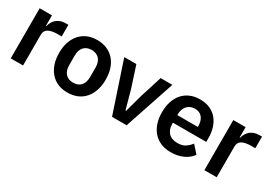

<svg xmlns="http://www.w3.org/2000/svg" viewBox="-2 -1127 2415 1732"><g transform="rotate(30 1205.0 -261.0)"><path d="M74 0V-522H202V-414H207Q212 -435 222.5 -454.5Q233 -474 250 -489Q267 -504 290.5 -513Q314 -522 345 -522H373V-401H333Q268 -401 235 -382Q202 -363 202 -320V0Z M669 12Q613 12 568.5 -7Q524 -26 492.5 -62Q461 -98 444 -148.5Q427 -199 427 -262Q427 -325 444 -375Q461 -425 492.5 -460.5Q524 -496 568.5 -515Q613 -534 669 -534Q725 -534 770 -515Q815 -496 846.5 -460.5Q878 -425 895 -375Q912 -325 912 -262Q912 -199 895 -148.5Q878 -98 846.5 -62Q815 -26 770 -7Q725 12 669 12ZM669 -91Q720 -91 749 -122Q778 -153 778 -213V-310Q778 -369 749 -400Q720 -431 669 -431Q619 -431 590 -400Q561 -369 561 -310V-213Q561 -153 590 -122Q619 -91 669 -91Z M1129 0 955 -522H1081L1154 -297L1205 -111H1212L1263 -297L1334 -522H1456L1281 0Z M1744 12Q1686 12 1640.5 -7.5Q1595 -27 1563.5 -62.5Q1532 -98 1515 -148.5Q1498 -199 1498 -262Q1498 -324 1514.5 -374Q1531 -424 1562 -459.5Q1593 -495 1638 -514.5Q1683 -534 1740 -534Q1801 -534 1846 -513Q1891 -492 1920 -456Q1949 -420 1963.5 -372.5Q1978 -325 1978 -271V-229H1631V-216Q1631 -159 1663 -124.5Q1695 -90 1758 -90Q1806 -90 1836.5 -110Q1867 -130 1891 -161L1960 -84Q1928 -39 1872.5 -13.5Q1817 12 1744 12ZM1742 -438Q1691 -438 1661 -404Q1631 -370 1631 -316V-308H1845V-317Q1845 -371 1818.5 -404.5Q1792 -438 1742 -438Z M2091 0V-522H2219V-414H2224Q2229 -435 2239.5 -454.5Q2250 -474 2267 -489Q2284 -504 2307.5 -513Q2331 -522 2362 -522H2390V-401H2350Q2285 -401 2252 -382Q2219 -363 2219 -320V0Z"/></g></svg>

Font: IBM Plex Sans Thai SemiBold
Style: Regular
Weight: 600
Designer: Mike Abbink, Paul van der Laan, Pieter van Rosmalen, Ben Mitchell, Mark Frömberg
Foundry: Bold Monday
Version: Version 1.1